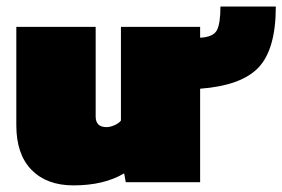

<svg xmlns="http://www.w3.org/2000/svg" viewBox="-20 -556 862 586"><path d="M204.1 9.8Q122.6 9.8 76.2 -37.6Q29.8 -85 29.8 -173.8V-474.1H272V-200.2Q272 -168 305.2 -168Q315.9 -168 329.3 -173.8Q342.8 -179.7 349.1 -188V-474.1H590.8V-440.9Q630.4 -442.9 641.6 -463.1Q652.8 -483.4 652.8 -536.1H821.8Q821.8 -406.7 769.8 -350.8Q717.8 -294.9 590.8 -285.2V0H363.8L358.9 -26.9Q297.4 9.8 204.1 9.8Z"/></svg>

Font: Kanit Black
Style: Regular
Weight: 900
Designer: Katatrad Team
Foundry: CadsonDemak
Version: Version 1.000;PS 001.000;hotconv 1.0.88;makeotf.lib2.5.64775